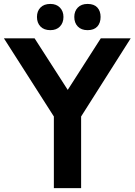

<svg xmlns="http://www.w3.org/2000/svg" viewBox="-43 -967 692 987"><path d="M475.1 -770H628.9L374 -368.2V0H233.9V-368.2L-22.9 -770H134.8L305.2 -504.9ZM147 -879.9Q147 -909.7 165 -928.2Q183.1 -946.8 215.8 -946.8Q247.1 -946.8 265.1 -928Q283.2 -909.2 283.2 -879.9Q283.2 -849.6 265.1 -830.8Q247.1 -812 215.8 -812Q183.1 -812 165 -830.8Q147 -849.6 147 -879.9ZM338.9 -879.9Q338.9 -909.2 356.9 -928Q375 -946.8 407.2 -946.8Q440.4 -946.8 457.3 -928.5Q474.1 -910.2 474.1 -879.9Q474.1 -849.1 457.3 -830.6Q440.4 -812 407.2 -812Q375 -812 356.9 -830.8Q338.9 -849.6 338.9 -879.9Z"/></svg>

Font: Junction Bold
Style: Bold
Weight: 700
Designer: Caroline Hadilaksono
Foundry: Caroline Hadilaksono
Version: Version 001.001